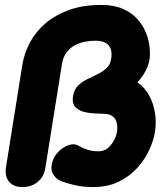

<svg xmlns="http://www.w3.org/2000/svg" viewBox="-20 -739 668 778"><path d="M71 19Q35 19 17 -2.5Q-1 -24 4 -60L71 -479Q79 -525 102 -568Q125 -611 165 -645Q205 -679 261 -699Q317 -719 390 -719Q441 -719 477 -703.5Q513 -688 536 -662.5Q559 -637 571 -607.5Q583 -578 586 -549Q589 -520 586 -498H430Q435 -525 428 -542Q421 -559 405.5 -566.5Q390 -574 367 -574Q349 -574 327.5 -570.5Q306 -567 286 -557Q266 -547 251 -528.5Q236 -510 231 -479L164 -60Q159 -24 133.5 -2.5Q108 19 71 19ZM357 19Q316 19 282 11Q248 3 228 -5Q204 -15 193.5 -36.5Q183 -58 194 -88Q201 -109 219 -126.5Q237 -144 259.5 -151.5Q282 -159 301 -147Q315 -139 334 -132.5Q353 -126 380 -126Q402 -126 417.5 -139.5Q433 -153 442.5 -171.5Q452 -190 454 -205Q457 -225 453 -241.5Q449 -258 436 -268Q423 -278 399 -278Q365 -278 335 -282.5Q305 -287 288 -302.5Q271 -318 276 -350Q281 -377 296 -392Q311 -407 332.5 -417.5Q354 -428 374.5 -438Q395 -448 410.5 -461.5Q426 -475 430 -498H586Q580 -465 560.5 -435.5Q541 -406 513 -383Q485 -360 456 -346Q427 -332 402 -329Q377 -326 364 -337Q351 -348 355 -375Q357 -387 367 -398Q377 -409 402 -416Q427 -423 473 -423Q511 -423 539 -403.5Q567 -384 584.5 -352Q602 -320 608 -281.5Q614 -243 608 -205Q603 -172 585.5 -133Q568 -94 537 -59.5Q506 -25 461.5 -3Q417 19 357 19Z"/></svg>

Font: Winky Sans
Style: Bold Italic
Weight: 700
Italic angle: -8.97852°
Designer: Simon Atzbach
Foundry: typofactur
Version: Version 1.205